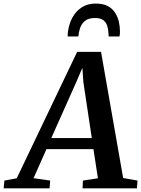

<svg xmlns="http://www.w3.org/2000/svg" viewBox="-91 -1030 772 1050"><path d="M-71 0 -67 -42.5 0.5 -55 331 -746.5H461.5L582.5 -56.5L661 -42.5L658 0H360.5L362.5 -42.5L444.5 -55L420 -214.5H163L92.5 -55.5L183.5 -42.5L180 0ZM189.5 -275H411L365 -580.5L359.5 -659L328.5 -586.5ZM432 -1010.5Q472.5 -1010.5 498.2 -996.8Q524 -983 538.5 -960.2Q553 -937.5 559 -911.2Q565 -885 565 -859Q565 -852 564.5 -844.5Q564 -837 562.5 -830.5H503Q503 -835 502.8 -840Q502.5 -845 502 -850Q501 -872 494.8 -890.5Q488.5 -909 473.2 -920.2Q458 -931.5 428.5 -931.5Q392.5 -931.5 373.5 -915.5Q354.5 -899.5 346.8 -876.2Q339 -853 337.5 -830.5H279Q279 -838 279.5 -845Q280 -852 281 -859Q287 -901.5 306 -935.8Q325 -970 356.8 -990.2Q388.5 -1010.5 432 -1010.5Z"/></svg>

Font: Merriweather 28pt SemiBold
Style: Italic
Weight: 600
Italic angle: -7.8°
Version: Version 2.101